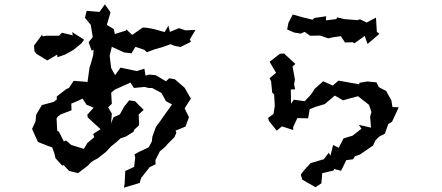

<svg xmlns="http://www.w3.org/2000/svg" viewBox="-20 -808 2040 886"><path d="M558 -19 555 41 552 58 625 36 629 20 633 11 671 -37 698 -50 697 -69 718 -110 741 -129 754 -144 785 -175 794 -196 790 -205 836 -224 852 -267 832 -308 867 -363 860 -354 832 -403 787 -442 761 -447 746 -433 698 -461 668 -464 652 -459 646 -491 611 -480 536 -496 511 -461 493 -494 486 -551 496 -592 553 -566 587 -562 605 -592 646 -578 658 -567 695 -581 731 -591 767 -604 784 -597 813 -591 861 -615 856 -626 882 -670 836 -668 806 -678 764 -661 757 -690 740 -660 690 -674 657 -680 639 -681 590 -647 563 -672 561 -667 510 -651 505 -674 473 -693 490 -751 464 -788 439 -753 380 -758 372 -726 399 -693 408 -637 389 -613 403 -574 412 -579 410 -553 400 -517 393 -496 384 -430 320 -435 298 -402 286 -397 242 -363V-349L228 -338L173 -323L147 -279L144 -248L128 -213L155 -153L200 -135L221 -128L231 -100L236 -78L267 -44L274 -46L299 -19L340 -9L387 -45L399 -58L410 -66L432 -78L469 -107L493 -133L517 -152L535 -169L561 -178L596 -200L600 -210L622 -230L620 -280L643 -301L603 -341L576 -345L553 -316L533 -280L504 -267L494 -243L492 -234L496 -284L479 -313L496 -329L493 -380L509 -394L582 -427L598 -402L648 -407L665 -402H682L725 -379L746 -341L774 -326L743 -283L720 -250L702 -226L699 -221L683 -177L681 -156L666 -128L623 -108L601 -96L604 -81L599 -38ZM137 -598 139 -571 149 -559 198 -529 244 -556 245 -544 280 -556 318 -577 356 -608 368 -625 313 -660 316 -645 266 -657 252 -643H193L176 -640L175 -649ZM241 -262 248 -271 260 -280 310 -299 309 -330 338 -342 361 -353 379 -325 412 -311 383 -279 385 -266 444 -212 410 -190 415 -175 383 -148 367 -121 309 -139 284 -160 275 -155 252 -200 244 -205Z M1331 -741 1311 -703 1305 -672 1337 -658 1368 -653 1386 -661 1411 -643 1457 -644 1495 -631 1517 -636 1553 -641 1572 -612 1608 -613 1615 -608 1663 -642 1676 -605 1731 -652 1719 -661 1715 -727 1672 -704 1641 -719 1630 -715 1567 -720 1536 -728 1532 -720 1484 -714 1485 -733 1430 -725 1423 -717 1381 -727ZM1217 -264 1221 -250 1257 -205 1281 -225 1333 -208V-222L1352 -263L1402 -262L1409 -304L1436 -315L1483 -329L1479 -328L1525 -367L1563 -345L1598 -355L1632 -364L1683 -324L1694 -291L1688 -270L1692 -219L1636 -232L1648 -214L1607 -182L1565 -169L1543 -126L1517 -139L1505 -90L1497 -103L1474 -73L1449 -66L1413 -55L1382 -21L1368 -2L1375 21L1436 56L1463 38L1467 -9L1519 -21L1522 -28L1554 -20L1578 -69L1609 -73L1618 -87L1641 -95L1698 -134L1701 -135L1713 -161L1729 -177L1756 -191L1772 -236L1789 -246L1820 -313L1791 -314L1786 -345L1762 -388L1728 -406L1717 -428L1675 -432L1639 -426L1637 -419L1542 -436L1521 -418L1516 -413L1471 -433L1432 -398L1419 -377L1408 -364L1386 -341L1336 -348L1323 -330L1322 -395L1342 -396L1337 -419L1341 -441L1330 -501L1343 -513L1291 -561L1272 -560L1224 -523L1254 -472L1224 -447L1231 -433L1236 -381L1245 -372L1248 -319L1242 -282Z"/></svg>

Font: チョークS
Style: Regular
Weight: 400
Designer: [Stick] Fontworks Inc.
Foundry: [Stick] Fontworks Inc.
Version: Version 1.200;FEAKit 1.0